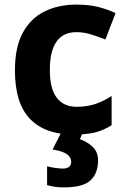

<svg xmlns="http://www.w3.org/2000/svg" viewBox="-20 -576 554 836"><path d="M300 10Q178 10 111.5 -57.5Q45 -125 45 -270Q45 -370 79 -433Q113 -496 173.5 -526Q234 -556 313 -556Q369 -556 410.5 -545Q452 -534 483 -519L439 -404Q404 -418 373.5 -427Q343 -436 313 -436Q197 -436 197 -271Q197 -189 227.5 -150Q258 -111 313 -111Q360 -111 396 -123.5Q432 -136 466 -158V-31Q432 -9 394.5 0.5Q357 10 300 10ZM407 122Q407 178 374.5 209Q342 240 256 240Q234 240 216.5 237Q199 234 185 230V148Q199 152 219.5 155Q240 158 255 158Q269 158 279.5 151.5Q290 145 290 128Q290 110 272 96Q254 82 209 75L247 0H341L328 30Q358 40 382.5 62.5Q407 85 407 122Z"/></svg>

Font: Noto Sans Ethiopic
Style: Bold
Weight: 700
Designer: Monotype Design Team
Foundry: Monotype Imaging Inc.
Version: Version 2.102; ttfautohint (v1.8.4.7-5d5b)